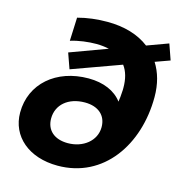

<svg xmlns="http://www.w3.org/2000/svg" viewBox="-110 -840 898 952"><g transform="rotate(15 338.5 -364.5)"><path d="M677 -637 649 -717 540 -677C486 -719 412 -741 326 -741C273 -741 222 -735 174 -722L169 -602C210 -615 260 -621 301 -621C325 -621 347 -618 366 -614L176 -544L204 -465L455 -556C476 -528 486 -491 486 -445C486 -438 486 -430 485 -422C484 -406 483 -389 480 -373C445 -420 384 -446 308 -446C142 -446 23 -343 23 -195C23 -73 122 12 270 12C506 12 647 -196 647 -441C647 -508 631 -564 602 -610ZM290 -109C221 -109 179 -146 179 -206C179 -277 236 -326 321 -326C390 -326 432 -289 432 -229C432 -158 368 -109 290 -109Z"/></g></svg>

Font: AWKNG-Font
Style: Bold Italic
Weight: 700
Italic angle: -11.3°
Designer: Awakening Church
Foundry: Awakening Church
Version: Version 1.700;PS 001.700;hotconv 1.0.88;makeotf.lib2.5.64775